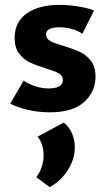

<svg xmlns="http://www.w3.org/2000/svg" viewBox="-20 -453 442 788"><path d="M22 -28 77 -122Q97 -108 125 -99Q153 -90 179 -90Q209 -90 223.5 -99Q238 -108 238 -124Q238 -143 221.5 -152Q205 -161 166 -173Q127 -185 102 -197Q77 -209 58.5 -233Q40 -257 40 -297Q40 -363 90 -398Q140 -433 223 -433Q259 -433 298.5 -427Q338 -421 366 -410L318 -314Q301 -327 275 -334Q249 -341 224 -341Q169 -341 169 -311Q169 -294 186.5 -284.5Q204 -275 240 -265Q282 -252 308 -240Q334 -228 353 -203.5Q372 -179 372 -138Q372 -77 325.5 -34.5Q279 8 184 8Q140 8 95 -2Q50 -12 22 -28ZM129 274Q144 255 151.5 231Q159 207 159 185Q159 161 152 140Q145 119 134 108L242 50Q264 68 275.5 94.5Q287 121 287 152Q287 200 258.5 245Q230 290 184 315Z"/></svg>

Font: Ysabeau Ultrabold
Style: Regular
Weight: 800
Designer: Christian Thalmann (Catharsis Fonts)
Version: Version 0.003